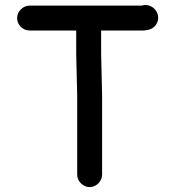

<svg xmlns="http://www.w3.org/2000/svg" viewBox="-20 -686 717 786"><path d="M101 -561H292V-465C292 -438 294 -407 294 -380C294 -355 296 -320 296 -296V29C296 56 320 80 347 80C374 80 398 56 398 29V-295C398 -320 396 -358 396 -381C396 -407 394 -438 394 -465V-561H557C585 -561 605 -566 618 -584C645 -622 611 -671 568 -665C564 -664 561 -663 557 -663H101C74 -663 50 -639 50 -612C50 -585 73 -561 101 -561Z"/></svg>

Font: Electronic
Style: UltBlk
Weight: 500
Version: Version 1.011